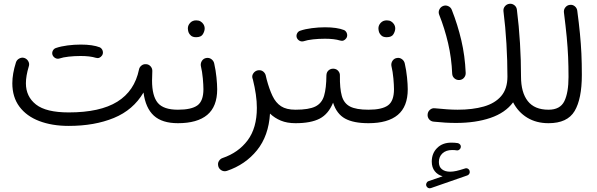

<svg xmlns="http://www.w3.org/2000/svg" viewBox="-20 -654 3238 1042"><path d="M46.9 -202.1Q46.9 -253.4 66.4 -314.9Q70.8 -329.1 84.5 -336.4Q98.1 -343.8 112.3 -339.4Q126.5 -334.5 133.8 -321Q141.1 -307.6 136.2 -293.5Q120.6 -242.2 120.6 -202.1Q120.6 -129.9 175.3 -86.9Q230 -43.9 353 -43.9Q522.9 -43.9 616.7 -102.1Q710.4 -160.2 734.4 -276.9Q736.8 -289.6 747.8 -298.3Q758.8 -307.1 773.4 -305.7Q788.1 -304.7 797.9 -293.2Q807.6 -281.7 806.6 -267.1Q805.2 -240.2 805.2 -216.8Q805.2 -133.3 836.2 -95.9Q867.2 -58.6 945.3 -58.6H945.8Q961.4 -58.6 971.7 -48.1Q981.9 -37.6 981.9 -22Q981.9 -6.8 971.7 3.9Q961.4 14.6 945.8 14.6H945.3Q859.9 14.6 814.9 -26.4Q770 -67.4 758.8 -151.9Q703.1 -57.1 598.1 -13.9Q493.2 29.3 353 29.3Q262.2 29.3 193.1 2.9Q124 -23.4 85.4 -75.2Q46.9 -127 46.9 -202.1ZM264.6 -356.9Q261.2 -368.7 267.1 -379.6Q272.9 -390.6 285.2 -394Q311 -402.8 346.9 -407.5Q382.8 -412.1 418 -412.1Q483.4 -412.1 522 -397Q533.7 -390.6 537.4 -377.7Q541 -364.7 534.2 -353.5Q520.5 -334 500 -340.3Q468.3 -350.1 418 -350.1Q384.3 -350.1 353.3 -346.7Q322.3 -343.3 302.2 -336.4Q290 -333 279.3 -339.4Q268.6 -345.7 264.6 -356.9Z M909.2 -22Q909.2 -37.6 919.9 -48.1Q930.7 -58.6 945.8 -58.6Q1018.6 -58.6 1051.3 -82Q1084 -105.5 1084 -169.9Q1084 -191.4 1080.8 -228Q1077.6 -264.6 1069.8 -297.4Q1067.9 -312.5 1076.7 -325Q1085.4 -337.4 1100.6 -339.4Q1115.2 -341.8 1127.4 -332.8Q1139.6 -323.7 1142.6 -309.1Q1150.9 -272.5 1154.8 -233.9Q1158.7 -195.3 1158.7 -169.4Q1158.7 -75.7 1104.7 -30.5Q1050.8 14.6 945.8 14.6Q930.7 14.6 919.9 3.9Q909.2 -6.8 909.2 -22ZM999.5 -500Q999.5 -516.6 1012 -530Q1024.4 -543.5 1044.9 -543.5Q1059.1 -543.5 1068.6 -537.6Q1078.1 -531.7 1083.5 -523.4Q1090.8 -512.2 1090.8 -499.5Q1090.8 -485.4 1081.3 -468.8Q1071.8 -452.1 1044.4 -452.1Q1026.4 -452.1 1016.6 -460.4Q1006.8 -468.8 1002.9 -479.5Q999.5 -491.7 999.5 -500Z M1350.6 -228Q1345.7 -242.2 1354.5 -255.4Q1363.3 -268.6 1377.9 -272Q1381.3 -272.9 1384.8 -272.9Q1385.3 -272.9 1385.7 -272.9Q1385.7 -272.9 1385.7 -272.9Q1399.4 -273.4 1409.2 -265.1Q1418.9 -256.8 1421.9 -245.6Q1424.8 -234.4 1427.2 -223.1Q1441.4 -169.9 1459 -133.1Q1476.6 -96.2 1505.4 -77.4Q1534.2 -58.6 1583.5 -58.6H1584Q1599.6 -58.6 1609.9 -48.1Q1620.1 -37.6 1620.1 -22Q1620.1 -6.8 1609.9 3.9Q1599.6 14.6 1584 14.6H1583.5Q1538.1 14.6 1504.4 0.7Q1470.7 -13.2 1445.3 -37.6Q1438 83 1374.8 161.4Q1311.5 239.7 1211.4 273.4Q1195.3 278.3 1182.1 270.5Q1168.9 262.7 1165 249.5Q1160.2 232.4 1168 220Q1175.8 207.5 1188 203.6Q1273.9 174.3 1324 107.4Q1374 40.5 1374 -68.4Q1374 -103.5 1368.4 -142.1Q1362.8 -180.7 1352.5 -222.2Q1351.6 -225.1 1350.6 -228Z M1546.9 -22Q1546.9 -37.6 1557.9 -48.1Q1568.8 -58.6 1584 -58.6Q1655.8 -58.6 1691.2 -75.9Q1726.6 -93.3 1738.8 -134.3Q1751 -175.3 1751.5 -246.1Q1752.4 -263.2 1763.9 -272.7Q1775.4 -282.2 1790.5 -281.2Q1806.2 -280.3 1815.9 -268.8Q1825.7 -257.3 1824.7 -242.7Q1823.7 -174.3 1835 -133.8Q1846.2 -93.3 1879.6 -75.9Q1913.1 -58.6 1979.5 -58.6H1980Q1995.6 -58.6 2005.9 -48.1Q2016.1 -37.6 2016.1 -22Q2016.1 -6.8 2005.9 3.9Q1995.6 14.6 1980 14.6H1979.5Q1898.4 14.6 1852.8 -10.5Q1807.1 -35.6 1787.6 -96.7Q1762.7 -35.2 1715.1 -10.3Q1667.5 14.6 1584 14.6Q1568.8 14.6 1557.9 3.9Q1546.9 -6.8 1546.9 -22ZM1590.3 -450.7Q1586.9 -462.4 1592.8 -473.4Q1598.6 -484.4 1610.8 -487.8Q1636.7 -496.6 1672.6 -501.2Q1708.5 -505.9 1743.7 -505.9Q1809.1 -505.9 1847.7 -490.7Q1859.4 -484.4 1863 -471.4Q1866.7 -458.5 1859.9 -447.3Q1846.2 -427.7 1825.7 -434.1Q1793.9 -443.8 1743.7 -443.8Q1710 -443.8 1679 -440.4Q1647.9 -437 1627.9 -430.2Q1615.7 -426.8 1605 -433.1Q1594.2 -439.5 1590.3 -450.7Z M1943.4 -22Q1943.4 -37.6 1954.1 -48.1Q1964.8 -58.6 1980 -58.6Q2052.7 -58.6 2085.4 -82Q2118.2 -105.5 2118.2 -169.9Q2118.2 -191.4 2115 -228Q2111.8 -264.6 2104 -297.4Q2102.1 -312.5 2110.8 -325Q2119.6 -337.4 2134.8 -339.4Q2149.4 -341.8 2161.6 -332.8Q2173.8 -323.7 2176.8 -309.1Q2185.1 -272.5 2189 -233.9Q2192.9 -195.3 2192.9 -169.4Q2192.9 -75.7 2138.9 -30.5Q2085 14.6 1980 14.6Q1964.8 14.6 1954.1 3.9Q1943.4 -6.8 1943.4 -22ZM2033.7 -500Q2033.7 -516.6 2046.1 -530Q2058.6 -543.5 2079.1 -543.5Q2093.3 -543.5 2102.8 -537.6Q2112.3 -531.7 2117.7 -523.4Q2125 -512.2 2125 -499.5Q2125 -485.4 2115.5 -468.8Q2106 -452.1 2078.6 -452.1Q2060.5 -452.1 2050.8 -460.4Q2041 -468.8 2037.1 -479.5Q2033.7 -491.7 2033.7 -500Z M2293.5 354.5Q2291 347.7 2294.4 339.8Q2297.9 332 2305.7 329.1L2382.3 302.7Q2355.5 295.4 2339.4 274.9Q2323.2 254.4 2323.2 223.1Q2323.2 178.2 2352.3 149.2Q2381.3 120.1 2429.2 120.1Q2448.2 120.1 2463.9 122.6Q2471.7 124 2476.8 130.1Q2481.9 136.2 2481 143.6Q2480.5 151.4 2473.9 157.2Q2467.3 163.1 2459 162.1Q2454.6 161.1 2446.8 160.6Q2439 160.2 2433.6 160.2Q2400.9 160.2 2381.3 178.2Q2361.8 196.3 2361.8 225.1Q2361.8 251.5 2378.4 264.6Q2395 277.8 2423.3 277.8Q2438 277.8 2456.8 273.7Q2475.6 269.5 2503.9 260.3Q2512.2 257.3 2519.5 261.7Q2526.9 266.1 2528.8 274.4Q2530.8 282.2 2527.1 288.8Q2523.4 295.4 2516.6 297.9L2318.8 366.7Q2311 369.6 2303.7 366Q2296.4 362.3 2293.5 354.5ZM2712.4 -592.3Q2710.4 -607.9 2720 -619.6Q2729.5 -631.3 2744.1 -633.3Q2758.8 -635.3 2771 -626.2Q2783.2 -617.2 2785.2 -601.6Q2796.4 -513.2 2802 -420.2Q2807.6 -327.1 2807.6 -238.3Q2807.6 -152.3 2844.2 -105.5Q2880.9 -58.6 2956.5 -58.6H2957Q2972.7 -58.6 2982.9 -48.1Q2993.2 -37.6 2993.2 -22Q2993.2 -6.8 2982.9 3.9Q2972.7 14.6 2957 14.6H2956.5Q2891.1 14.6 2841.8 -15.1Q2792.5 -44.9 2764.6 -98.6Q2722.2 -41.5 2641.8 -14.2Q2561.5 13.2 2455.1 13.2Q2426.3 13.2 2396.7 11.5Q2367.2 9.8 2334 6.3Q2318.4 4.9 2308.8 -6.6Q2299.3 -18.1 2300.8 -33.2Q2301.8 -48.3 2313.5 -58.3Q2325.2 -68.4 2340.3 -66.4Q2375 -63 2405.3 -60.8Q2435.5 -58.6 2463.9 -58.6Q2544.9 -58.6 2605.7 -75.9Q2666.5 -93.3 2700.2 -132.8Q2733.9 -172.4 2733.9 -238.3Q2733.9 -324.2 2728.5 -416.3Q2723.1 -508.3 2712.4 -592.3ZM2363.3 -574.7Q2357.9 -588.9 2364.5 -602.5Q2371.1 -616.2 2384.8 -621.6Q2398.9 -627 2412.8 -620.6Q2426.8 -614.3 2432.1 -600.1Q2463.9 -519.5 2483.6 -435.3Q2503.4 -351.1 2507.3 -259.3Q2508.3 -244.1 2498.5 -232.4Q2488.8 -220.7 2473.1 -219.7Q2458 -218.8 2446.5 -228.5Q2435.1 -238.3 2434.1 -253.4Q2430.7 -338.9 2411.9 -419.4Q2393.1 -500 2363.3 -574.7Z M2920.4 -22Q2920.4 -37.6 2931.2 -48.1Q2941.9 -58.6 2957 -58.6Q3020 -58.6 3042.7 -104.7Q3065.4 -150.9 3065.4 -236.3Q3065.4 -294.9 3063.2 -345.2Q3061 -395.5 3055.7 -452.4Q3050.3 -509.3 3040.5 -586.4Q3038.6 -601.6 3047.9 -613.5Q3057.1 -625.5 3071.8 -627.4Q3086.9 -629.9 3098.9 -620.4Q3110.8 -610.8 3112.8 -596.2Q3122.1 -526.9 3127.4 -471.4Q3132.8 -416 3135.3 -363.3Q3137.7 -310.5 3137.7 -247.6Q3137.7 -117.2 3098.4 -51.3Q3059.1 14.6 2957 14.6Q2941.9 14.6 2931.2 3.9Q2920.4 -6.8 2920.4 -22Z"/></svg>

Font: Mikhak-FD Regular
Style: FD-Regular
Weight: 400
Designer: Amin Abedi
Version: Version 3.2